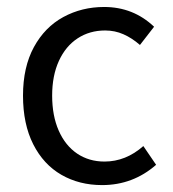

<svg xmlns="http://www.w3.org/2000/svg" viewBox="-20 -518 496 550"><path d="M421.4 -441.4 380.9 -389.2Q357.9 -409.2 333.5 -419.9Q309.1 -430.7 281.2 -430.7Q236.8 -430.7 202.4 -408.2Q168 -385.7 148.7 -343.5Q129.4 -301.3 129.4 -244.1Q129.4 -186.5 148.2 -143.8Q167 -101.1 200.9 -78.1Q234.9 -55.2 279.3 -55.2Q340.3 -55.2 390.6 -99.6L427.2 -45.9Q360.8 12.2 272.5 12.2Q207 12.2 155.8 -17.3Q104.5 -46.9 75.2 -104.7Q45.9 -162.6 45.9 -244.1Q45.9 -325.7 77.1 -383.1Q108.4 -440.4 161.4 -469.2Q214.4 -498 278.3 -498Q361.8 -498 421.4 -441.4Z"/></svg>

Font: Varta
Style: Regular
Weight: 400
Designer: Joana Correia, Viktoriya Grabowska, Eben Sorkin
Foundry: Sorkin Type
Version: Version 1.002; ttfautohint (v1.3) -l 8 -r 24 -G 200 -x 12 -H